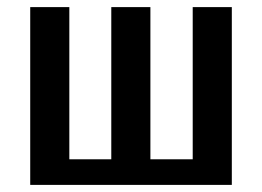

<svg xmlns="http://www.w3.org/2000/svg" viewBox="-20 -520 737 540"><path d="M65 0V-500H175V-72H293V-500H403V-72H522V-500H632V0Z"/></svg>

Font: Cuprum SemiBold
Style: Regular
Weight: 600
Designer: Jovanny Lemonad
Foundry: Jovanny Lemonad
Version: Version 3.000